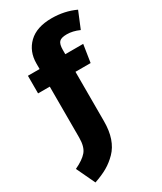

<svg xmlns="http://www.w3.org/2000/svg" viewBox="-270 -845 971 1152"><g transform="rotate(-30 215.5 -268.5)"><path d="M327 -632Q288 -632 274 -617Q260 -602 260 -563V-533H384L365 -411H260V-69Q260 -3 243 46.5Q226 96 193 129.5Q160 163 122.5 184.5Q85 206 32 224L-29 95Q29 68 55.5 37Q82 6 82 -58V-411H1V-533H82V-571Q82 -655 137 -708Q192 -761 296 -761Q385 -761 460 -726L413 -612Q368 -632 327 -632Z"/></g></svg>

Font: FiraGO ExtraBold
Style: Regular
Weight: 800
Designer: bBox Type
Foundry: bBox Type GmbH
Version: Version 1.001;PS 001.001;hotconv 1.0.88;makeotf.lib2.5.64775